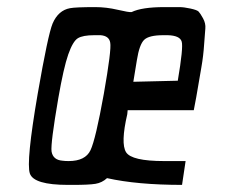

<svg xmlns="http://www.w3.org/2000/svg" viewBox="-20 -520 658 540"><path d="M172 0H171Q75 0 64 -32Q53 -64 86 -256Q115 -423 128 -454Q144 -491 177 -497Q193 -500 248 -500Q279 -500 311 -492.5Q343 -485 350 -486Q379 -500 442 -500Q473 -500 485 -500Q497 -500 515.5 -496Q534 -492 538.5 -487.5Q543 -483 551 -468.5Q559 -454 557.5 -439.5Q556 -425 554 -394Q552 -363 546.5 -331.5Q541 -300 532 -247L525 -210H339L338 -199Q319 -117 334.5 -92Q350 -67 442 -67H502L492 0Q366 0 281 -19Q267 -6 248.5 -3Q230 0 186 0Q177 0 172 0ZM173 -67Q220 -67 234.5 -97.5Q249 -128 272 -256Q294 -381 290 -400Q287 -419 263 -421Q257 -421 245 -421Q213 -421 199 -412.5Q185 -404 172 -367Q159 -330 144 -244Q122 -116 125 -94Q129 -70 156 -68Q163 -67 173 -67ZM355 -290 480 -293Q496 -387 491 -403Q486 -420 452 -421Q447 -421 439 -421Q399 -421 385.5 -408Q372 -395 365 -351Z"/></svg>

Font: Hermit LightItalic
Style: Regular
Weight: 300
Italic angle: -10°
Designer: Pablo Caro
Version: Version 2.000;PS 002.000;hotconv 1.0.88;makeotf.lib2.5.64775